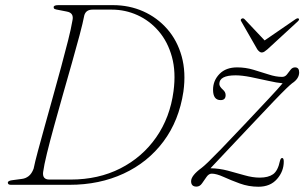

<svg xmlns="http://www.w3.org/2000/svg" viewBox="-20 -720 1186 748"><path d="M10.5 -8.5Q10.5 -16.5 31.5 -18.5L65 -23Q79.5 -24.5 91.5 -33.8Q103.5 -43 111 -63Q116 -88 127.8 -131.8Q139.5 -175.5 154.8 -230.2Q170 -285 186.5 -344Q203 -403 218.2 -459.2Q233.5 -515.5 245.2 -562.2Q257 -609 262 -639Q269.5 -670 240 -675L209.5 -681Q197 -683 193 -685Q189 -687 189 -692Q189 -700 207.5 -700H420Q483.5 -700 538 -675.8Q592.5 -651.5 631.5 -607Q670.5 -562.5 687.8 -500.5Q705 -438.5 694.5 -363Q677.5 -250 616.8 -168.8Q556 -87.5 461.8 -43.8Q367.5 0 250.5 0H22.5Q10.5 0 10.5 -8.5ZM255.5 -20.5Q363.5 -20.5 449 -64Q534.5 -107.5 588.5 -185Q642.5 -262.5 656 -364.5Q666 -439.5 649.8 -498.5Q633.5 -557.5 598.2 -598.5Q563 -639.5 515.5 -661Q468 -682.5 415.5 -682.5H340.5Q315 -682.5 308.5 -660.5Q303 -631.5 290 -582.8Q277 -534 260 -474.2Q243 -414.5 225 -351.2Q207 -288 190.8 -229Q174.5 -170 163 -123Q151.5 -76 148 -49.5Q144.5 -20.5 172.5 -20.5ZM1085.5 -90.5Q1085.5 -52.5 1059.2 -22.5Q1033 7.5 987 7.5Q949 7.5 914 -5.2Q879 -18 851 -30.8Q823 -43.5 805 -43.5Q793.5 -43.5 784.8 -31Q776 -18.5 767.2 -5.8Q758.5 7 745.5 7Q724.5 7 724.5 -14Q724.5 -36 765.5 -66Q773 -71.5 790.8 -88.5Q808.5 -105.5 842.2 -140.2Q876 -175 931.5 -234Q990 -296 1027.2 -335.8Q1064.5 -375.5 1081 -395.5Q1058.5 -397.5 1024.8 -405.2Q991 -413 956.5 -419.8Q922 -426.5 898 -426.5Q834.5 -426.5 834.5 -393Q834.5 -383 848.5 -370.5Q859 -361.5 859 -349.5Q859 -330 839.5 -330Q810 -330 810 -370.5Q810 -406 835 -431.8Q860 -457.5 904 -457.5Q936.5 -457.5 967.5 -448.2Q998.5 -439 1026.8 -429.8Q1055 -420.5 1079 -420.5Q1090.5 -420.5 1097.8 -429.8Q1105 -439 1112 -448.2Q1119 -457.5 1129.5 -457.5Q1145.5 -457.5 1145.5 -438Q1145.5 -413.5 1118 -395.5Q1113 -392 1096 -375.8Q1079 -359.5 1044 -323Q1009 -286.5 948.5 -222Q889.5 -159 855.8 -123.8Q822 -88.5 800 -64.5Q834.5 -64 868.2 -55Q902 -46 933.2 -37Q964.5 -28 992 -28Q1025 -28 1043.8 -41.2Q1062.5 -54.5 1070.5 -92.5Q1073.5 -104.5 1079 -104.5Q1085.5 -104.5 1085.5 -90.5ZM1021.5 -527.5Q1015 -522 1010 -518.8Q1005 -515.5 999.5 -515.5Q991.5 -515.5 982.5 -527.5L920 -636.5Q915 -643.5 922 -647.5Q927.5 -650.5 933 -645L1011 -562.5L1131 -645Q1140 -651 1143.5 -647.5Q1148 -644 1140 -636.5Z"/></svg>

Font: Fraunces 9pt Thin
Style: Italic
Weight: 100
Italic angle: -16°
Version: Version 1.000;[b76b70a41]